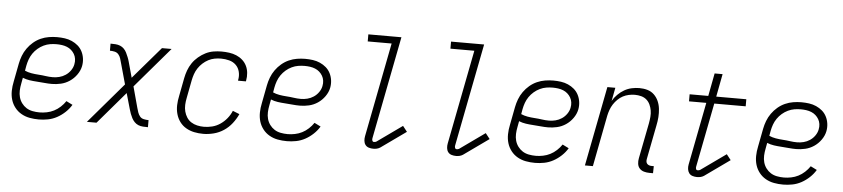

<svg xmlns="http://www.w3.org/2000/svg" viewBox="-44 -1000 5588 1272"><g transform="rotate(5 2750.0 -364.0)"><path d="M236 12Q204 12 174.5 6.5Q145 1 119.5 -13.5Q94 -28 76 -51Q58 -74 49.5 -102Q41 -130 41.5 -161.5Q42 -193 49 -225L72 -345Q77 -371 87 -397.5Q97 -424 114 -448Q131 -472 153.5 -491Q176 -510 202 -521.5Q228 -533 255.5 -537.5Q283 -542 309 -542Q336 -542 361 -538.5Q386 -535 408.5 -525Q431 -515 449 -499.5Q467 -484 478 -462.5Q489 -441 492.5 -416Q496 -391 491 -365Q485 -335 465.5 -307.5Q446 -280 419 -262Q392 -244 361.5 -237Q331 -230 302 -230Q277 -230 252.5 -232.5Q228 -235 202.5 -236.5Q177 -238 153 -241.5Q129 -245 107 -254L100 -216Q95 -192 94 -168.5Q93 -145 99 -123.5Q105 -102 118 -84.5Q131 -67 149 -55.5Q167 -44 190 -39.5Q213 -35 237 -35Q260 -35 285 -40Q310 -45 332.5 -56.5Q355 -68 374.5 -86Q394 -104 408 -125L450 -104Q434 -77 409.5 -54Q385 -31 356.5 -15.5Q328 0 297 6Q266 12 236 12ZM304 -275Q325 -275 347 -280.5Q369 -286 388.5 -299Q408 -312 421.5 -331.5Q435 -351 439 -372Q443 -391 440.5 -408.5Q438 -426 429.5 -440.5Q421 -455 408.5 -466Q396 -477 380 -483.5Q364 -490 346 -492.5Q328 -495 310 -495Q289 -495 267.5 -491.5Q246 -488 225 -478Q204 -468 186 -452.5Q168 -437 155 -418Q142 -399 134.5 -378Q127 -357 123 -336L117 -302Q137 -293 160.5 -289Q184 -285 208.5 -283.5Q233 -282 256.5 -278.5Q280 -275 304 -275Z M555 0 785 -269 746 -409Q742 -424 737.5 -438.5Q733 -453 723 -464.5Q713 -476 697.5 -479.5Q682 -483 666 -483V-530Q682 -530 698.5 -529Q715 -528 730 -522Q745 -516 756 -504.5Q767 -493 773.5 -479.5Q780 -466 786 -451.5Q792 -437 796 -422L825 -317L1008 -530H1072L842 -261L880 -121Q884 -106 889 -91.5Q894 -77 903.5 -65.5Q913 -54 929 -50.5Q945 -47 961 -47V0Q945 0 928 -1Q911 -2 896.5 -8Q882 -14 871 -25.5Q860 -37 853 -50.5Q846 -64 840.5 -78.5Q835 -93 831 -108L801 -213L619 0Z M1329 12Q1298 12 1269 6Q1240 0 1215 -14.5Q1190 -29 1173 -52Q1156 -75 1148 -103.5Q1140 -132 1141 -162.5Q1142 -193 1149 -225L1172 -345Q1177 -371 1186.5 -397Q1196 -423 1212 -446.5Q1228 -470 1250.5 -489Q1273 -508 1298 -520.5Q1323 -533 1350 -537.5Q1377 -542 1403 -542Q1429 -542 1454.5 -538.5Q1480 -535 1502.5 -525.5Q1525 -516 1543 -500Q1561 -484 1571.5 -462.5Q1582 -441 1584.5 -415.5Q1587 -390 1582 -364L1581 -359H1529V-363Q1535 -391 1528.5 -418Q1522 -445 1503.5 -463Q1485 -481 1458.5 -488Q1432 -495 1404 -495Q1383 -495 1361.5 -491Q1340 -487 1320 -476.5Q1300 -466 1283 -450.5Q1266 -435 1253.5 -416Q1241 -397 1234 -376.5Q1227 -356 1223 -336L1200 -216Q1195 -192 1194 -169Q1193 -146 1198.5 -125Q1204 -104 1215.5 -86Q1227 -68 1245 -56.5Q1263 -45 1285 -40Q1307 -35 1330 -35Q1357 -35 1385 -42Q1413 -49 1438 -66Q1463 -83 1482 -106.5Q1501 -130 1512 -157L1557 -139Q1542 -106 1519 -76.5Q1496 -47 1465 -26.5Q1434 -6 1398.5 3Q1363 12 1329 12Z M1886 12Q1854 12 1824.5 6.5Q1795 1 1769.5 -13.5Q1744 -28 1726 -51Q1708 -74 1699.5 -102Q1691 -130 1691.5 -161.5Q1692 -193 1699 -225L1722 -345Q1727 -371 1737 -397.5Q1747 -424 1764 -448Q1781 -472 1803.5 -491Q1826 -510 1852 -521.5Q1878 -533 1905.5 -537.5Q1933 -542 1959 -542Q1986 -542 2011 -538.5Q2036 -535 2058.5 -525Q2081 -515 2099 -499.5Q2117 -484 2128 -462.5Q2139 -441 2142.5 -416Q2146 -391 2141 -365Q2135 -335 2115.5 -307.5Q2096 -280 2069 -262Q2042 -244 2011.5 -237Q1981 -230 1952 -230Q1927 -230 1902.5 -232.5Q1878 -235 1852.5 -236.5Q1827 -238 1803 -241.5Q1779 -245 1757 -254L1750 -216Q1745 -192 1744 -168.5Q1743 -145 1749 -123.5Q1755 -102 1768 -84.5Q1781 -67 1799 -55.5Q1817 -44 1840 -39.5Q1863 -35 1887 -35Q1910 -35 1935 -40Q1960 -45 1982.5 -56.5Q2005 -68 2024.5 -86Q2044 -104 2058 -125L2100 -104Q2084 -77 2059.5 -54Q2035 -31 2006.5 -15.5Q1978 0 1947 6Q1916 12 1886 12ZM1954 -275Q1975 -275 1997 -280.5Q2019 -286 2038.5 -299Q2058 -312 2071.5 -331.5Q2085 -351 2089 -372Q2093 -391 2090.5 -408.5Q2088 -426 2079.5 -440.5Q2071 -455 2058.5 -466Q2046 -477 2030 -483.5Q2014 -490 1996 -492.5Q1978 -495 1960 -495Q1939 -495 1917.5 -491.5Q1896 -488 1875 -478Q1854 -468 1836 -452.5Q1818 -437 1805 -418Q1792 -399 1784.5 -378Q1777 -357 1773 -336L1767 -302Q1787 -293 1810.5 -289Q1834 -285 1858.5 -283.5Q1883 -282 1906.5 -278.5Q1930 -275 1954 -275Z M2461 12Q2445 12 2430.5 7.5Q2416 3 2407.5 -8.5Q2399 -20 2397.5 -35.5Q2396 -51 2399 -66L2521 -693H2362V-740H2582L2449 -57Q2447 -49 2450 -41Q2453 -33 2461 -33Q2465 -33 2469.5 -34Q2474 -35 2477 -37L2644 -156L2673 -119L2506 0Q2495 7 2483.5 9.5Q2472 12 2461 12Z M3011 12Q2995 12 2980.5 7.5Q2966 3 2957.5 -8.5Q2949 -20 2947.5 -35.5Q2946 -51 2949 -66L3071 -693H2912V-740H3132L2999 -57Q2997 -49 3000 -41Q3003 -33 3011 -33Q3015 -33 3019.5 -34Q3024 -35 3027 -37L3194 -156L3223 -119L3056 0Q3045 7 3033.5 9.5Q3022 12 3011 12Z M3536 12Q3504 12 3474.5 6.5Q3445 1 3419.5 -13.5Q3394 -28 3376 -51Q3358 -74 3349.5 -102Q3341 -130 3341.5 -161.5Q3342 -193 3349 -225L3372 -345Q3377 -371 3387 -397.5Q3397 -424 3414 -448Q3431 -472 3453.5 -491Q3476 -510 3502 -521.5Q3528 -533 3555.5 -537.5Q3583 -542 3609 -542Q3636 -542 3661 -538.5Q3686 -535 3708.5 -525Q3731 -515 3749 -499.5Q3767 -484 3778 -462.5Q3789 -441 3792.5 -416Q3796 -391 3791 -365Q3785 -335 3765.5 -307.5Q3746 -280 3719 -262Q3692 -244 3661.5 -237Q3631 -230 3602 -230Q3577 -230 3552.5 -232.5Q3528 -235 3502.5 -236.5Q3477 -238 3453 -241.5Q3429 -245 3407 -254L3400 -216Q3395 -192 3394 -168.5Q3393 -145 3399 -123.5Q3405 -102 3418 -84.5Q3431 -67 3449 -55.5Q3467 -44 3490 -39.5Q3513 -35 3537 -35Q3560 -35 3585 -40Q3610 -45 3632.5 -56.5Q3655 -68 3674.5 -86Q3694 -104 3708 -125L3750 -104Q3734 -77 3709.5 -54Q3685 -31 3656.5 -15.5Q3628 0 3597 6Q3566 12 3536 12ZM3604 -275Q3625 -275 3647 -280.5Q3669 -286 3688.5 -299Q3708 -312 3721.5 -331.5Q3735 -351 3739 -372Q3743 -391 3740.5 -408.5Q3738 -426 3729.5 -440.5Q3721 -455 3708.5 -466Q3696 -477 3680 -483.5Q3664 -490 3646 -492.5Q3628 -495 3610 -495Q3589 -495 3567.5 -491.5Q3546 -488 3525 -478Q3504 -468 3486 -452.5Q3468 -437 3455 -418Q3442 -399 3434.5 -378Q3427 -357 3423 -336L3417 -302Q3437 -293 3460.5 -289Q3484 -285 3508.5 -283.5Q3533 -282 3556.5 -278.5Q3580 -275 3604 -275Z M4297 12Q4278 12 4260.5 7Q4243 2 4231.5 -10.5Q4220 -23 4217.5 -41.5Q4215 -60 4219 -79L4265 -314Q4269 -336 4271 -358Q4273 -380 4269.5 -400.5Q4266 -421 4257.5 -439.5Q4249 -458 4234 -471Q4219 -484 4198.5 -489.5Q4178 -495 4156 -495Q4136 -495 4115.5 -490.5Q4095 -486 4077 -476.5Q4059 -467 4043 -451.5Q4027 -436 4015.5 -418Q4004 -400 3997 -380.5Q3990 -361 3986 -342L3920 0H3867L3970 -530H4023L4006 -441Q4019 -464 4039 -484Q4059 -504 4082.5 -517.5Q4106 -531 4132 -536.5Q4158 -542 4182 -542Q4211 -542 4236.5 -534.5Q4262 -527 4280.5 -509Q4299 -491 4309.5 -467Q4320 -443 4323 -416Q4326 -389 4324 -361Q4322 -333 4316 -305L4272 -79Q4270 -70 4271 -61.5Q4272 -53 4277 -47Q4282 -41 4290 -38Q4298 -35 4307 -35H4322L4321 12Z M4613 12Q4598 12 4583.5 7.5Q4569 3 4560.5 -8.5Q4552 -20 4550 -35.5Q4548 -51 4551 -66L4632 -483H4517V-530H4641L4670 -682H4723L4694 -530H4894V-483H4685L4602 -57Q4600 -49 4602.5 -41Q4605 -33 4614 -33Q4618 -33 4622.5 -34Q4627 -35 4630 -37L4797 -156L4826 -119L4659 0Q4648 7 4636.5 9.5Q4625 12 4613 12Z M5186 12Q5154 12 5124.5 6.5Q5095 1 5069.5 -13.5Q5044 -28 5026 -51Q5008 -74 4999.5 -102Q4991 -130 4991.5 -161.5Q4992 -193 4999 -225L5022 -345Q5027 -371 5037 -397.5Q5047 -424 5064 -448Q5081 -472 5103.5 -491Q5126 -510 5152 -521.5Q5178 -533 5205.5 -537.5Q5233 -542 5259 -542Q5286 -542 5311 -538.5Q5336 -535 5358.5 -525Q5381 -515 5399 -499.5Q5417 -484 5428 -462.5Q5439 -441 5442.5 -416Q5446 -391 5441 -365Q5435 -335 5415.5 -307.5Q5396 -280 5369 -262Q5342 -244 5311.5 -237Q5281 -230 5252 -230Q5227 -230 5202.5 -232.5Q5178 -235 5152.5 -236.5Q5127 -238 5103 -241.5Q5079 -245 5057 -254L5050 -216Q5045 -192 5044 -168.5Q5043 -145 5049 -123.5Q5055 -102 5068 -84.5Q5081 -67 5099 -55.5Q5117 -44 5140 -39.5Q5163 -35 5187 -35Q5210 -35 5235 -40Q5260 -45 5282.5 -56.5Q5305 -68 5324.5 -86Q5344 -104 5358 -125L5400 -104Q5384 -77 5359.5 -54Q5335 -31 5306.5 -15.5Q5278 0 5247 6Q5216 12 5186 12ZM5254 -275Q5275 -275 5297 -280.5Q5319 -286 5338.5 -299Q5358 -312 5371.5 -331.5Q5385 -351 5389 -372Q5393 -391 5390.5 -408.5Q5388 -426 5379.5 -440.5Q5371 -455 5358.5 -466Q5346 -477 5330 -483.5Q5314 -490 5296 -492.5Q5278 -495 5260 -495Q5239 -495 5217.5 -491.5Q5196 -488 5175 -478Q5154 -468 5136 -452.5Q5118 -437 5105 -418Q5092 -399 5084.5 -378Q5077 -357 5073 -336L5067 -302Q5087 -293 5110.5 -289Q5134 -285 5158.5 -283.5Q5183 -282 5206.5 -278.5Q5230 -275 5254 -275Z"/></g></svg>

Font: Lode Dark
Style: Italic
Weight: 400
Italic angle: -11°
Monospace: yes
Designer: Belleve Invis
Foundry: Belleve Invis
Version: Version 29.2.0; ttfautohint (v1.8.3)